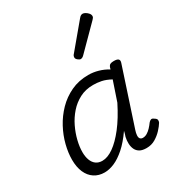

<svg xmlns="http://www.w3.org/2000/svg" viewBox="-200 -968 1024 1110"><g transform="rotate(-30 311.5 -412.5)"><path d="M173 17Q134 17 105 -2Q76 -21 60.5 -56.5Q45 -92 45 -141Q45 -187 58 -238.5Q71 -290 97.5 -339.5Q124 -389 163.5 -429.5Q203 -470 255 -494.5Q307 -519 371 -519Q404 -519 437 -509.5Q470 -500 499 -482L502 -493Q507 -507 515.5 -511Q524 -515 539 -515Q563 -515 570 -506.5Q577 -498 571 -482L448 -108Q442 -90 441 -75.5Q440 -61 446 -53.5Q452 -46 464 -46Q479 -46 493 -54.5Q507 -63 519.5 -76.5Q532 -90 542 -104Q549 -112 557 -115Q565 -118 576 -109Q590 -101 591 -92Q592 -83 588 -75Q577 -57 557.5 -36Q538 -15 512 0.5Q486 16 453 16Q425 16 408.5 6.5Q392 -3 384 -19.5Q376 -36 375 -57Q374 -78 379 -101Q382 -109 384.5 -118Q387 -127 389 -136Q350 -80 312 -46.5Q274 -13 239 2Q204 17 173 17ZM119 -149Q119 -119 127.5 -96Q136 -73 153 -60.5Q170 -48 195 -48Q230 -48 270 -76Q310 -104 353 -159Q396 -214 437 -296L481 -426Q448 -444 420.5 -449.5Q393 -455 366 -455Q316 -455 276.5 -434.5Q237 -414 207.5 -380.5Q178 -347 158.5 -306.5Q139 -266 129 -225Q119 -184 119 -149ZM380 -620Q373 -620 362.5 -628.5Q352 -637 352 -646Q352 -652 354 -657Q356 -662 361 -667L494 -826Q501 -835 507 -838.5Q513 -842 520 -842Q528 -842 538 -836Q548 -830 555.5 -821Q563 -812 563 -802Q563 -796 560 -791.5Q557 -787 552 -782L404 -633Q392 -620 380 -620Z"/></g></svg>

Font: Playwrite CU Light
Style: Regular
Weight: 300
Designer: Veronika Burian, José Scaglione
Foundry: TypeTogether
Version: Version 1.002